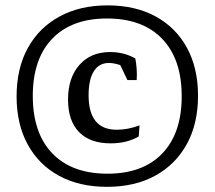

<svg xmlns="http://www.w3.org/2000/svg" viewBox="-20 -599 815 729"><path d="M399.9 -54.7Q321.8 -54.7 280 -97.7Q238.3 -140.6 238.3 -220.7Q238.3 -303.7 281.5 -352.5Q324.7 -401.4 397.9 -401.4Q451.2 -401.4 493.7 -377Q497.1 -360.4 498.8 -339.1Q500.5 -317.9 499 -294.9H463.9L427.2 -371.6L465.3 -337.9Q448.2 -348.6 429 -354.2Q409.7 -359.9 393.1 -359.9Q356 -359.9 336.2 -328.4Q316.4 -296.9 316.4 -237.3Q316.4 -106.4 423.3 -106.4Q465.8 -106.4 509.8 -123L506.8 -81.1Q462.4 -54.7 399.9 -54.7ZM386.2 110.4Q281.2 110.4 204.1 68.4Q127 26.4 85 -50.8Q43 -127.9 43 -232.9Q43 -338.9 85.4 -416.3Q127.9 -493.7 205.6 -536.1Q283.2 -578.6 388.7 -578.6Q493.7 -578.6 570.8 -536.6Q647.9 -494.6 689.9 -417.5Q731.9 -340.3 731.9 -235.4Q731.9 -129.9 689.5 -52.2Q647 25.4 569.6 67.9Q492.2 110.4 386.2 110.4ZM388.2 60.5Q522.5 60.5 596.2 -16.4Q669.9 -93.3 669.9 -233.4Q669.9 -374.5 595.7 -451.7Q521.5 -528.8 386.2 -528.8Q252 -528.8 178.2 -451.9Q104.5 -375 104.5 -234.9Q104.5 -93.8 178.7 -16.6Q252.9 60.5 388.2 60.5Z"/></svg>

Font: Markazi Text
Style: Regular
Weight: 400
Designer: Borna Izadpanah (Arabic designer), Fiona Ross (Arabic design director) and Florian Runge (Latin designer)
Foundry: Borna Izadpanah and Florian Runge
Version: Version 1.000